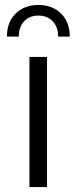

<svg xmlns="http://www.w3.org/2000/svg" viewBox="-20 -756 309 776"><path d="M99 -526H170V0H99ZM135 -736Q191 -736 226.5 -701.5Q262 -667 262 -608H215Q215 -647 193 -670Q171 -693 135 -693Q99 -693 77.5 -670Q56 -647 56 -608H8Q8 -667 43.5 -701.5Q79 -736 135 -736Z"/></svg>

Font: Idrija
Style: Regular
Weight: 400
Designer: Julieta Ulanovsky
Foundry: Julieta Ulanovsky
Version: Version 7.200